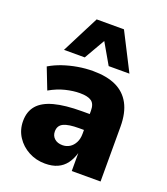

<svg xmlns="http://www.w3.org/2000/svg" viewBox="-141 -857 838 965"><g transform="rotate(20 278.5 -374.0)"><path d="M212 11Q164 11 124 -10.5Q84 -32 60 -69Q36 -106 36 -153Q36 -204 64 -236.5Q92 -269 150 -284.5Q208 -300 298 -300H357V-215H313Q285 -215 264.5 -212Q244 -209 230.5 -202.5Q217 -196 210.5 -185Q204 -174 204 -158Q204 -135 220 -120.5Q236 -106 263 -106Q284 -106 301 -116.5Q318 -127 328.5 -147Q339 -167 339 -194V-318Q339 -354 319.5 -368Q300 -382 257 -382Q222 -382 181 -372Q140 -362 98 -338L54 -451Q86 -470 123 -482.5Q160 -495 200.5 -502Q241 -509 282 -509Q355 -509 404.5 -486Q454 -463 480 -415Q506 -367 506 -293V0H352V-96Q342 -62 324 -38Q306 -14 278.5 -1.5Q251 11 212 11ZM107 -559 209 -759H355L457 -559H346L282 -670L218 -559Z"/></g></svg>

Font: Nunito Sans 10pt SemiCondensed Black
Style: Regular
Weight: 900
Width: 4
Designer: Vernon Adams
Foundry: Vernon Adams
Version: Version 3.101;gftools[0.9.27]